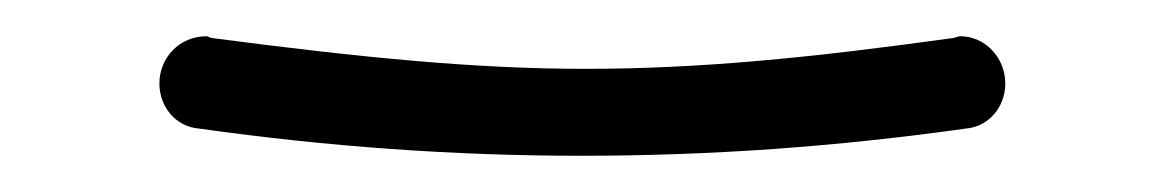

<svg xmlns="http://www.w3.org/2000/svg" viewBox="-20 -412 643 106"><path d="M535 -366C535 -380 524 -392 510 -392C509 -392 507 -391 506 -391C427 -380 366 -374 303 -374C243 -374 181 -380 97 -391C96 -391 95 -392 94 -392C79 -392 68 -380 68 -366C68 -353 77 -342 90 -341C161 -331 231 -326 301 -326C372 -326 442 -331 513 -341C526 -342 535 -353 535 -366Z"/></svg>

Font: Ribeye
Style: Regular
Weight: 400
Designer: Astigmatic (AOETI)
Foundry: Astigmatic (AOETI)
Version: Version 1.000